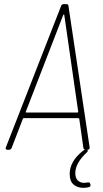

<svg xmlns="http://www.w3.org/2000/svg" viewBox="-20 -720 494 923"><path d="M381 -8 361 -149Q360 -152 356 -152H95Q91 -152 90 -149L36 -9Q32 0 24 0H16Q11 0 8.5 -3Q6 -6 8 -11L274 -692Q277 -700 286 -700H299Q309 -700 309 -692L411 -11V-9Q411 -5 408 -2.5Q405 0 401 0H391Q383 0 381 -8ZM107 -179H352Q354 -179 355.5 -180.5Q357 -182 356 -183L289 -648Q287 -653 284 -648L104 -183Q103 -182 104 -180.5Q105 -179 107 -179ZM415 170Q415 179 406 180Q394 183 381 183Q352 183 333.5 167Q315 151 315 116Q315 55 380 4Q385 0 393 0H395Q402 0 402 5Q402 8 398 12Q342 64 342 112Q342 136 354 147.5Q366 159 385 159Q391 159 403 157H406Q413 157 413 163L415 167V168Z"/></svg>

Font: Barlow Semi Condensed Thin
Style: Italic
Weight: 250
Width: 4
Italic angle: -7°
Designer: Jeremy Tribby
Foundry: Tribby Type
Version: Version 1.408